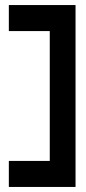

<svg xmlns="http://www.w3.org/2000/svg" viewBox="-20 -670 341 760"><path d="M15 -33V70H279V-650H15V-547H177V-33Z"/></svg>

Font: Charger Sport
Style: Blk
Weight: 900
Designer: Jasper
Foundry: Cannot Into Space Fonts
Version: Version 1.1